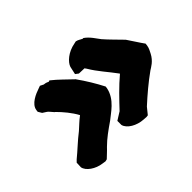

<svg xmlns="http://www.w3.org/2000/svg" viewBox="-90 -616 731 731"><g transform="rotate(-45 275.5 -250.5)"><path d="M44 -123 43 -99C47 -77 78 -55 112 -51C112 -51 125 -49 125 -49C125 -49 134 -51 134 -51C145 -62 156 -71 168 -84C191 -107 218 -126 247 -146C268 -164 316 -191 326 -242L327 -250C310 -283 289 -318 266 -350V-351H265C239 -375 220 -396 192 -418L187 -416C180 -419 177 -421 166 -422L152 -429L141 -425C120 -418 81 -402 77 -373L76 -365L85 -350L99 -341C105 -338 112 -328 121 -318H122L123 -317C144 -296 166 -270 181 -242C171 -235 163 -227 157 -222L135 -202C105 -179 79 -153 53 -132ZM278 -366 290 -357C299 -357 307 -356 319 -356C320 -355 319 -356 324 -349C345 -313 375 -281 399 -248L400 -246C363 -215 329 -179 298 -146L266 -126V-104C272 -80 306 -61 340 -59C340 -59 355 -58 355 -58C355 -58 363 -59 363 -59C369 -67 374 -73 384 -85C418 -116 453 -146 491 -173C500 -179 523 -190 537 -218C541 -227 547 -235 549 -249L550 -258C534 -280 525 -296 507 -322C486 -344 461 -368 443 -389C431 -404 419 -426 397 -441L395 -440C385 -444 379 -450 368 -452L359 -450C319 -443 291 -417 285 -398Z"/></g></svg>

Font: Hussar Pisanka
Style: BlkKur
Weight: 700
Designer: Robert Jablonski
Foundry: Cannot Into Space Fonts
Version: Version 1.070